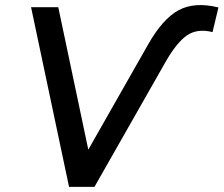

<svg xmlns="http://www.w3.org/2000/svg" viewBox="-20 -728 871 748"><path d="M249 0 101 -700H207L324 -145L556 -553Q613 -654 675.5 -688Q738 -722 831 -699L808 -603Q748 -618 707.5 -589.5Q667 -561 624 -485L348 0Z"/></svg>

Font: Montserrat Medium
Style: Italic
Weight: 500
Italic angle: -11.3°
Designer: Julieta Ulanovsky
Foundry: Julieta Ulanovsky
Version: Version 9.000; ttfautohint (v1.8.4.7-5d5b)